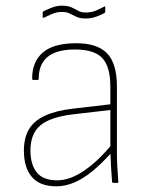

<svg xmlns="http://www.w3.org/2000/svg" viewBox="-20 -643 524 675"><path d="M378 0Q376 0 375 -1.5Q374 -3 374 -4Q372 -28 370.5 -54.5Q369 -81 368 -109V-121V-338Q368 -408 340 -438.5Q312 -469 243 -469Q116 -469 116 -366Q116 -362 113 -362H97Q93 -362 93 -367Q93 -425 129.5 -457.5Q166 -490 244 -491Q320 -492 355.5 -456.5Q391 -421 391 -339V-111Q391 -82 392.5 -55.5Q394 -29 396 -4Q397 0 393 0ZM178 12Q120 12 92 -21Q64 -54 64 -113Q64 -158 81.5 -188Q99 -218 137.5 -236Q176 -254 236 -261L374 -277V-257L236 -241Q155 -231 121 -201.5Q87 -172 87 -114Q87 -64 109.5 -36.5Q132 -9 181 -9Q226 -9 276.5 -43.5Q327 -78 378 -141V-113Q338 -68 304 -40.5Q270 -13 239 -0.5Q208 12 178 12ZM281 -578Q261 -578 248.5 -584Q236 -590 225 -595.5Q214 -601 198 -601Q179 -601 163 -594Q147 -587 135 -581Q130 -580 130 -583V-598Q130 -602 132 -603Q142 -608 160.5 -615.5Q179 -623 197 -623Q218 -623 230.5 -617.5Q243 -612 254 -605.5Q265 -599 281 -599Q301 -599 316.5 -605.5Q332 -612 345 -619Q350 -623 350 -617V-602Q350 -599 347 -597Q338 -592 320 -585Q302 -578 281 -578Z"/></svg>

Font: Sofia Sans Thin
Style: Regular
Weight: 250
Designer: Botio Nikoltchev, Ani Petrova
Foundry: lettersoup
Version: Version 4.101